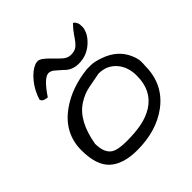

<svg xmlns="http://www.w3.org/2000/svg" viewBox="-172 -772 907 907"><g transform="rotate(-45 281.0 -319.0)"><path d="M50.8 -185.5Q50.8 -300.8 150.4 -371.1Q229.5 -426.8 340.8 -438.5Q346.7 -438.5 368.2 -438.5Q389.6 -438.5 425.8 -425.8Q505.9 -398.4 535.2 -329.1Q546.9 -301.8 546.9 -282.7Q546.9 -263.7 545.9 -255.9Q545.9 -133.8 453.1 -63.5Q367.2 1 238.3 1Q145.5 1 98.1 -42Q50.8 -85 50.8 -185.5ZM118.2 -162.1Q118.2 -101.6 150.4 -80.1Q174.8 -64.5 232.4 -64.5Q290 -64.5 334 -73.2Q377.9 -82 412.1 -103.5Q485.4 -150.4 485.4 -249Q485.4 -307.6 454.1 -344.7Q419.9 -384.8 364.3 -384.8Q326.2 -377.9 287.6 -370.1Q249 -362.3 214.8 -339.8Q140.6 -292 118.2 -162.1ZM199.2 -553.7Q168 -553.7 115.2 -474.6Q109.4 -474.6 96.2 -478.5Q83 -482.4 80.1 -495.1Q94.7 -542 124 -578.1Q153.3 -614.3 185.5 -627Q193.4 -629.9 203.1 -629.9Q212.9 -629.9 227.1 -619.6Q241.2 -609.4 258.8 -590.8Q276.4 -572.3 294.9 -555.7Q313.5 -539.1 334.5 -539.1Q355.5 -539.1 367.7 -545.9Q379.9 -552.7 390.1 -565.4Q400.4 -578.1 412.6 -596.7Q424.8 -615.2 447.3 -638.7Q453.1 -638.7 459.5 -628.4Q465.8 -618.2 466.3 -610.8Q466.8 -603.5 466.8 -592.8Q466.8 -582 459.5 -564.5Q452.1 -546.9 435.5 -529.3Q392.6 -483.4 332 -483.4Q287.1 -483.4 259.8 -513.7Q240.2 -531.2 226.6 -542.5Q212.9 -553.7 199.2 -553.7Z"/></g></svg>

Font: Architects Daughter
Style: Regular
Weight: 400
Designer: Kimberly Geswein
Foundry: Kimberly Geswein
Version: Version 1.002 2010